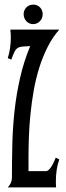

<svg xmlns="http://www.w3.org/2000/svg" viewBox="-20 -812 288 832"><path d="M236.8 -683.6Q207.5 -650.4 186.3 -608.2Q165 -565.9 150.1 -518.6Q135.3 -471.2 126.2 -420.2Q117.2 -369.1 112.1 -318.4Q106.9 -267.6 105.2 -219Q103.5 -170.4 103.5 -127.9V-70.3H178.2Q185.5 -70.3 192.4 -77.1Q199.2 -84 204.8 -93.5Q210.4 -103 214.8 -113Q219.2 -123 221.7 -128.9L236.8 -121.1Q229 -99.1 225.6 -75.7Q222.2 -52.2 222.2 -28.8Q222.2 -21.5 222.2 -14.2Q222.2 -6.8 223.1 0H13.7Q22 -8.8 26.9 -19.3Q31.7 -29.8 31.7 -42Q31.7 -115.2 33.4 -187.7Q35.2 -260.3 43 -331.5Q50.8 -402.8 66.7 -473.1Q82.5 -543.5 110.8 -612.3Q88.4 -611.3 75.9 -610.1Q63.5 -608.9 55.7 -603.5Q47.9 -598.1 42.2 -586.4Q36.6 -574.7 28.8 -553.7L13.7 -560.1Q26.9 -602.5 26.9 -649.9Q26.9 -658.2 26.4 -666.7Q25.9 -675.3 24.9 -683.6ZM82.5 -750.5Q82.5 -767.6 94.2 -779.8Q106 -792 124.5 -792Q142.1 -792 153.6 -779.8Q165 -767.6 165 -750.5Q165 -732.9 153.1 -720.2Q141.1 -707.5 122.6 -707.5Q113.8 -707.5 106.4 -711.2Q99.1 -714.8 93.8 -720.7Q88.4 -726.6 85.4 -734.4Q82.5 -742.2 82.5 -750.5Z"/></svg>

Font: XAYAX
Style: Regular
Weight: 400
Designer: Peter Wiegel
Foundry: Peter Wiegel
Version: Version 1.000 2009 initial release